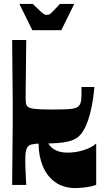

<svg xmlns="http://www.w3.org/2000/svg" viewBox="-20 -944 529 980"><path d="M42 0Q43 -102 43.5 -166.5Q44 -231 44.5 -268Q45 -305 45 -324Q45 -343 45 -352Q45 -361 45 -370Q45 -379 45 -388Q45 -397 45 -416Q45 -435 44.5 -472Q44 -509 43.5 -573.5Q43 -638 42 -740H114Q113 -659 112.5 -607Q112 -555 111.5 -523Q111 -491 111 -472.5Q111 -454 111 -442Q111 -427 112.5 -417Q114 -407 121 -400Q131 -391 158.5 -388Q186 -385 247 -385Q288 -385 314.5 -386Q341 -387 357 -390.5Q373 -394 380 -401Q388 -408 391 -418Q394 -428 395 -442Q396 -454 396 -461Q396 -468 396 -476.5Q396 -485 396 -500H462Q457 -445 448.5 -402.5Q440 -360 429 -328.5Q418 -297 404.5 -275.5Q391 -254 375 -242Q357 -229 330.5 -222.5Q304 -216 276 -214Q248 -212 227 -212Q232 -201 244.5 -190Q257 -179 277 -172Q297 -165 325 -165Q370 -165 411 -179Q452 -193 471 -212V-1Q462 4 441.5 8Q421 12 400 14Q379 16 367 16Q304 16 261.5 -14.5Q219 -45 198 -97Q177 -149 177 -211Q161 -211 140.5 -206.5Q120 -202 114 -179Q110 -166 109.5 -148Q109 -130 109 -119Q109 -109 109.5 -93Q110 -77 111 -59.5Q112 -42 112.5 -26Q113 -10 114 0ZM145 -790 79 -924H147Q176 -896 188.5 -884.5Q201 -873 206.5 -870.5Q212 -868 219 -868Q227 -868 232 -870.5Q237 -873 248.5 -884.5Q260 -896 286 -924H359L293 -790Z"/></svg>

Font: Ojuju ExtraBold
Style: Regular
Weight: 800
Designer: Chisaokwu Joboson, Mirko Velimirovic
Foundry: Udi Foundry
Version: Version 1.000